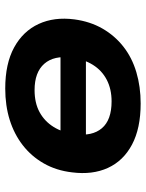

<svg xmlns="http://www.w3.org/2000/svg" viewBox="68 -614 557 733"><g transform="rotate(90 346.5 -247.5)"><path d="M318 11Q223 11 161 -23Q99 -57 71.5 -116.5Q44 -176 54 -253Q62 -313 89 -360Q116 -407 158 -440Q200 -473 255.5 -489.5Q311 -506 375 -506Q470 -506 532 -473Q594 -440 621 -381Q648 -322 638 -244Q631 -184 604 -136.5Q577 -89 534.5 -56Q492 -23 437.5 -6Q383 11 318 11ZM324 -101Q373 -101 408 -120Q443 -139 464.5 -173.5Q486 -208 492 -255Q501 -321 469.5 -358Q438 -395 367 -395Q320 -395 284.5 -376.5Q249 -358 227.5 -323.5Q206 -289 200 -242Q191 -175 223.5 -138Q256 -101 324 -101ZM155 -200 170 -297H537L521 -200Z"/></g></svg>

Font: Nunito Sans 10pt SemiExpanded ExtraBold
Style: Italic
Weight: 800
Width: 6
Italic angle: -9°
Designer: Vernon Adams
Foundry: Vernon Adams
Version: Version 3.101;gftools[0.9.27]